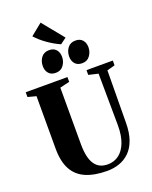

<svg xmlns="http://www.w3.org/2000/svg" viewBox="-209 -1298 1122 1416"><g transform="rotate(-20 352.0 -590.0)"><path d="M381.5 8Q282 8 214 -21Q146 -50 111.8 -112.8Q77.5 -175.5 77.5 -276.5V-688.5L12.5 -705.5V-743H340V-705.5L264 -687.5V-245.5Q264 -190.5 272.8 -150.8Q281.5 -111 298.8 -85.8Q316 -60.5 341.5 -48.2Q367 -36 400.5 -36Q451 -36 488.5 -64.2Q526 -92.5 547 -147Q568 -201.5 568 -280.5L564.5 -688L489.5 -705.5V-743H696V-705.5L634 -688.5L630.5 -284Q630.5 -203 610.8 -147Q591 -91 556 -57Q521 -23 476.2 -7.5Q431.5 8 381.5 8ZM270.5 -801.5Q234.5 -801.5 215.5 -823.8Q196.5 -846 196.5 -880Q196.5 -919.5 218.2 -947.8Q240 -976 278.5 -976H279.5Q316 -976 335 -953.8Q354 -931.5 354 -897.5Q354 -860.5 332.5 -831Q311 -801.5 271.5 -801.5ZM478 -801.5Q441.5 -801.5 422.5 -823.8Q403.5 -846 403.5 -880Q403.5 -919.5 425.2 -947.8Q447 -976 486 -976H487Q523 -976 542 -953.8Q561 -931.5 561 -897.5Q561 -860.5 539.5 -831Q518 -801.5 479 -801.5ZM378 -986.5Q353 -997.5 328 -1012Q303 -1026.5 279.5 -1043.2Q256 -1060 235.8 -1078Q215.5 -1096 199.5 -1114L291 -1188L426.5 -1021.5L379.5 -986.5Z"/></g></svg>

Font: Merriweather 96pt Black
Style: Regular
Weight: 900
Version: Version 2.100